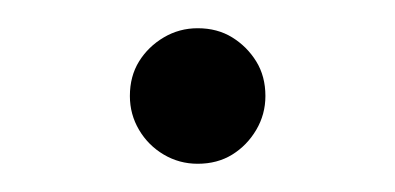

<svg xmlns="http://www.w3.org/2000/svg" viewBox="-20 -438 280 136"><path d="M120 -322Q107 -322 96 -328.5Q85 -335 78.5 -346Q72 -357 72 -370Q72 -384 78.5 -394.5Q85 -405 96 -411.5Q107 -418 120 -418Q134 -418 144.5 -411.5Q155 -405 161.5 -394.5Q168 -384 168 -370Q168 -357 161.5 -346Q155 -335 144.5 -328.5Q134 -322 120 -322Z"/></svg>

Font: Bounded
Style: Regular
Weight: 200
Designer: Vlad Churkin
Version: Version 1.0